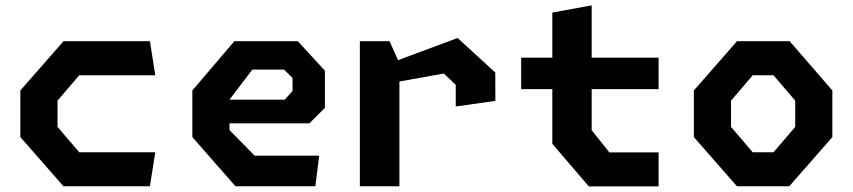

<svg xmlns="http://www.w3.org/2000/svg" viewBox="-20 -686 3140 707"><path d="M55 -181.2V-352.9L213.8 -534.2H532.1L551.7 -408.9H271.8L191.8 -315.4V-218.8L271.8 -125.2H551.7L532.1 0H213.8Z M688.3 -181.2V-352.9L842.9 -534.2H1076.7L1176.4 -425.8V-288.8L1119.2 -231.8H791.1V-319.1H1028.4L1057.2 -350.8V-398.9L1025.9 -429.8H909.2L825.1 -319.2V-206.7L917.6 -112.8H1155.3L1141.2 0H847.1Z M1658.2 -373.5 1614.4 -415.2 1374.2 -372.2V-437.8L1665.1 -546.1L1803.8 -418.9L1804.1 -314.6L1658.2 -293.8ZM1305.1 -534.2H1414.4L1450.8 -453.2V0H1305.1Z M2013.8 -156.5V-639.7L2158.8 -666.3V-206.5L2223.8 -124.8H2405.1V0.4H2148.2ZM1899 -473.6H2405.1V-357.8H1899Z M2535 -181.2V-352.9L2693.8 -534.2H2887.8L3045 -352.9V-181.2L2886.2 0H2693.8ZM2828.2 -125.2 2908.2 -218.8V-315.4L2828.2 -408.9H2751.8L2671.8 -315.4V-218.8L2751.8 -125.2Z"/></svg>

Font: Monaspace Krypton Var
Style: Regular
Weight: 400
Designer: Riley Cran and the Lettermatic Team
Version: Version 1.101 (Monaspace Krypton Var)